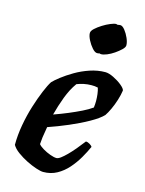

<svg xmlns="http://www.w3.org/2000/svg" viewBox="-110 -786 643 853"><g transform="rotate(15 211.0 -359.5)"><path d="M173 0Q162 0 140.5 -7Q119 -14 95 -26Q71 -38 50.5 -53Q30 -68 21 -84Q21 -129 29.5 -176.5Q38 -224 51.5 -267Q65 -310 79 -343.5Q93 -377 104 -394Q114 -405 136.5 -422.5Q159 -440 189.5 -458Q220 -476 255.5 -488Q291 -500 326 -500Q342 -500 364.5 -489Q387 -478 404 -464Q421 -450 422 -441Q419 -420 411.5 -396Q404 -372 394 -350.5Q384 -329 375 -316Q357 -297 318 -275Q279 -253 231 -232.5Q183 -212 139 -197Q133 -164 131 -148Q129 -132 128 -116Q135 -107 151 -97.5Q167 -88 185 -81.5Q203 -75 214 -75Q222 -75 233.5 -83.5Q245 -92 259.5 -106.5Q274 -121 290 -140Q306 -159 322 -180Q331 -180 340.5 -174Q350 -168 352 -163Q341 -138 324.5 -109.5Q308 -81 286 -56Q264 -31 236 -15.5Q208 0 173 0ZM150 -258Q184 -270 215 -283Q246 -296 272.5 -309Q299 -322 317 -335Q318 -343 318.5 -350.5Q319 -358 319 -365Q319 -381 317 -397Q315 -413 311 -425Q303 -427 296 -427.5Q289 -428 281 -428Q264 -428 247 -424.5Q230 -421 215 -415Q192 -383 176.5 -341.5Q161 -300 150 -258ZM286 -572Q277 -572 264.5 -586Q252 -600 242.5 -618.5Q233 -637 233 -650Q233 -660 245.5 -671.5Q258 -683 275.5 -694Q293 -705 310 -712Q327 -719 336 -719Q346 -719 357.5 -704.5Q369 -690 377 -671.5Q385 -653 385 -639Q385 -630 373 -618.5Q361 -607 345 -596Q329 -585 313 -578.5Q297 -572 286 -572ZM268 -572Q258 -572 245.5 -586Q233 -600 223.5 -618.5Q214 -637 214 -650Q214 -660 226.5 -671.5Q239 -683 256.5 -694Q274 -705 291 -712Q308 -719 316 -719Q327 -719 338 -704.5Q349 -690 357 -671Q365 -652 365 -639Q365 -630 353.5 -618.5Q342 -607 326 -596Q310 -585 294 -578.5Q278 -572 268 -572Z"/></g></svg>

Font: Texturina Medium 12pt
Style: Bold Italic
Weight: 700
Italic angle: -11°
Version: Version 1.002